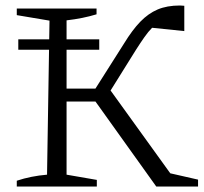

<svg xmlns="http://www.w3.org/2000/svg" viewBox="-20 -678 742 698"><path d="M41 0V-21Q92 -38 151 -43L160 -603L41 -623V-647H331V-626Q282 -611 222 -604V-356H327L431 -520Q461 -569 490 -599Q519 -629 553 -643.5Q587 -658 634 -658Q642 -658 650 -657V-565L533 -577Q519 -563 505 -543Q491 -523 475 -498L382 -349L599 -48L700 -25V0H548L327 -309H222V-43L332 -24V0ZM46.5 -535.1H340.8V-497.1H46.5Z"/></svg>

Font: Piazzolla Light
Style: Regular
Weight: 300
Designer: Juan Pablo del Peral
Foundry: Huerta Tipografica
Version: Version 1.330